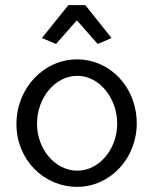

<svg xmlns="http://www.w3.org/2000/svg" viewBox="-20 -716 594 747"><path d="M246 -696 143 -568 198 -545 279 -637 360 -545 414 -568 312 -696ZM280 -485C150 -485 44 -373 44 -233C44 -95 150 11 280 11C408 11 512 -99 512 -236C512 -377 408 -485 280 -485ZM281 -421C366 -421 436 -335 436 -235C436 -136 366 -52 281 -52C194 -52 124 -136 124 -235C124 -335 194 -421 281 -421Z"/></svg>

Font: Mint Spirit
Style: Regular
Weight: 400
Designer: HARENDAL Hirwen
Foundry: Arkandis Digital Foundry.
Version: Version 1.004;FFEdit